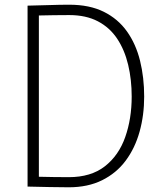

<svg xmlns="http://www.w3.org/2000/svg" viewBox="-20 -792 677 815"><path d="M274 -772Q360 -772 420.5 -742Q481 -712 519 -658.5Q557 -605 574.5 -534Q592 -463 592 -382Q592 -303 572.5 -233Q553 -163 513.5 -110Q474 -57 413.5 -27Q353 3 272 3Q232 3 190.5 2Q149 1 97 0V-768Q149 -769 191.5 -770.5Q234 -772 274 -772ZM272 -40Q366 -40 425 -86Q484 -132 511.5 -210Q539 -288 539 -382Q539 -454 524 -517Q509 -580 477.5 -627.5Q446 -675 395.5 -701.5Q345 -728 274 -728Q246 -728 208.5 -727.5Q171 -727 130 -726L145 -740V-28L130 -42Q171 -41 207 -40.5Q243 -40 272 -40Z"/></svg>

Font: Yaldevi ExtraLight
Style: Regular
Weight: 200
Designer: Sol Matas, Rajitha Manaperi, Kosala Senevirathne
Foundry: Mooniak
Version: Version 1.100